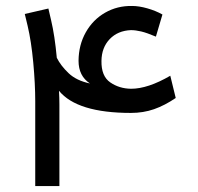

<svg xmlns="http://www.w3.org/2000/svg" viewBox="-20 -630 671 650"><path d="M153 -561.6 143.8 -601.1 63.9 -582.7 73.5 -542.7Q85.9 -490.3 92.6 -418.2Q99.3 -346 99.3 -287.2V0H181.1V-276.7Q181.1 -297.8 179.7 -322.6Q241.3 -247.7 423.3 -247.7Q465.1 -247.7 501.4 -260.3Q537.7 -273 574.9 -298.3L556.5 -373.6Q480.7 -329.5 423.7 -329.5Q383.7 -330 353.2 -351.1Q322.6 -372.2 323.5 -423.7Q324 -468.8 351.3 -497.5Q378.7 -526.2 423.3 -528Q439.3 -528 458.4 -523.4Q477.5 -518.8 507.8 -506L529.9 -580.9Q506.9 -593.8 478.6 -601.8Q450.4 -609.8 427.4 -609.8Q377.3 -610.8 335.9 -587.1Q294.6 -563.4 270.5 -520.7Q246.3 -477.9 245.9 -424.2Q245.9 -372.7 284.5 -347.4Q238.5 -357.1 212.1 -382.4Q185.7 -407.6 172.3 -434.3Q165.4 -509.2 153 -561.6Z"/></svg>

Font: Arad
Style: Regular
Weight: 400
Designer: Mohammad Darvishi
Version: Version 1.010;September 21, 2024;FontCreator 15.0.0.2992 64-